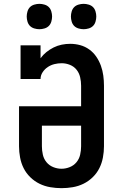

<svg xmlns="http://www.w3.org/2000/svg" viewBox="-20 -971 640 999"><path d="M300 8Q271 8 241.5 3Q212 -2 185.5 -15Q159 -28 137.5 -49Q116 -70 103 -96Q90 -122 84.5 -151.5Q79 -181 79 -210V-418H402V-525Q402 -547 397 -569Q392 -591 378.5 -608Q365 -625 344 -633.5Q323 -642 301 -642Q282 -642 263.5 -637.5Q245 -633 229 -622.5Q213 -612 202 -595.5Q191 -579 191 -560H87V-735H191V-668Q204 -686 221.5 -700Q239 -714 259 -724Q279 -734 301 -738.5Q323 -743 345 -743Q372 -743 397.5 -736Q423 -729 444.5 -713.5Q466 -698 481 -676Q496 -654 505 -629Q514 -604 517.5 -577.5Q521 -551 521 -525V-210Q521 -181 515.5 -151.5Q510 -122 497 -96Q484 -70 462.5 -49Q441 -28 414.5 -15Q388 -2 358.5 3Q329 8 300 8ZM300 -93Q322 -93 343 -101.5Q364 -110 378 -127Q392 -144 397 -166Q402 -188 402 -210V-317H198V-210Q198 -188 203 -166Q208 -144 222 -127Q236 -110 257 -101.5Q278 -93 300 -93ZM415 -819Q402 -819 388.5 -823Q375 -827 366 -836Q357 -845 353 -858.5Q349 -872 349 -885Q349 -898 353 -911.5Q357 -925 366 -934Q375 -943 388.5 -947Q402 -951 415 -951Q428 -951 441.5 -947Q455 -943 464 -934Q473 -925 477 -911.5Q481 -898 481 -885Q481 -872 477 -858.5Q473 -845 464 -836Q455 -827 441.5 -823Q428 -819 415 -819ZM185 -819Q172 -819 158.5 -823Q145 -827 136 -836Q127 -845 123 -858.5Q119 -872 119 -885Q119 -898 123 -911.5Q127 -925 136 -934Q145 -943 158.5 -947Q172 -951 185 -951Q198 -951 211.5 -947Q225 -943 234 -934Q243 -925 247 -911.5Q251 -898 251 -885Q251 -872 247 -858.5Q243 -845 234 -836Q225 -827 211.5 -823Q198 -819 185 -819Z"/></svg>

Font: Iosevka Etoile
Style: Bold
Weight: 700
Designer: Belleve Invis
Foundry: Belleve Invis
Version: Version 28.1.0; ttfautohint (v1.8.4)